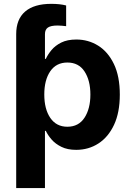

<svg xmlns="http://www.w3.org/2000/svg" viewBox="-20 -754 670 978"><path d="M62.5 204.1V-580.1Q62.5 -656.2 108.2 -695.3Q153.8 -734.4 241.2 -734.4Q285.6 -734.4 316.9 -726.1V-620.6Q305.7 -622.1 294.7 -623Q283.7 -624 273.4 -624Q239.3 -624 224.1 -613.8Q209 -603.5 209 -580.1V-454.1H213.4Q223.1 -475.6 241.9 -498.5Q260.7 -521.5 291.7 -537.1Q322.8 -552.7 369.1 -552.7Q429.7 -552.7 480 -521.5Q530.3 -490.2 560.3 -427.7Q590.3 -365.2 590.3 -272Q590.3 -181.2 561 -118.4Q531.7 -55.7 481.4 -23.2Q431.2 9.3 368.2 9.3Q323.7 9.3 293 -5.9Q262.2 -21 242.9 -43.2Q223.6 -65.4 213.4 -87.4H209V204.1ZM323.2 -108.4Q380.4 -108.4 410.4 -154.3Q440.4 -200.2 440.4 -272.5Q440.4 -344.2 410.6 -389.9Q380.9 -435.5 323.2 -435.5Q266.6 -435.5 236.1 -391.1Q205.6 -346.7 205.6 -272.5Q205.6 -198.2 236.3 -153.3Q267.1 -108.4 323.2 -108.4Z"/></svg>

Font: Inter
Style: Bold
Weight: 700
Designer: Rasmus Andersson
Foundry: rsms
Version: Version 4.001;git-9221beed3